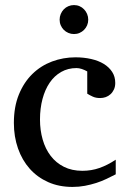

<svg xmlns="http://www.w3.org/2000/svg" viewBox="-20 -718 506 750"><path d="M432.1 -37.1Q415 -28.3 396.2 -19.3Q377.4 -10.3 356.2 -3.4Q335 3.4 311.8 7.8Q288.6 12.2 263.2 12.2Q210.4 12.2 168.2 -6.6Q126 -25.4 96.2 -58.8Q66.4 -92.3 50.3 -138.2Q34.2 -184.1 34.2 -237.8Q34.2 -300.8 53.7 -348.6Q73.2 -396.5 106.4 -429Q139.6 -461.4 183.3 -477.8Q227.1 -494.1 274.9 -494.1Q307.6 -494.1 336.2 -487.5Q364.7 -481 385.5 -468.3Q406.2 -455.6 418.2 -437Q430.2 -418.5 430.2 -394Q430.2 -379.4 425 -368.4Q419.9 -357.4 411.6 -349.9Q403.3 -342.3 392.8 -338.6Q382.3 -335 371.1 -335Q354.5 -335 342.3 -340.6Q330.1 -346.2 320.8 -352.1V-439Q310.5 -444.8 299.6 -448.5Q288.6 -452.1 278.8 -452.1Q245.6 -452.1 219 -437Q192.4 -421.9 174.1 -395Q155.8 -368.2 146 -331.3Q136.2 -294.4 136.2 -251Q136.2 -209.5 146.7 -172.9Q157.2 -136.2 178 -109.1Q198.7 -82 229.7 -66.4Q260.7 -50.8 301.8 -50.8Q336.9 -50.8 368.4 -61.8Q399.9 -72.8 432.1 -94.2ZM324.7 -641.1Q324.7 -629.4 320.3 -619.1Q315.9 -608.9 308.3 -601.3Q300.8 -593.8 290.8 -589.4Q280.8 -585 269 -585Q257.3 -585 247.1 -589.4Q236.8 -593.8 229.2 -601.3Q221.7 -608.9 217.3 -619.1Q212.9 -629.4 212.9 -641.1Q212.9 -652.8 217.3 -663.3Q221.7 -673.8 229.2 -681.6Q236.8 -689.5 247.1 -693.8Q257.3 -698.2 269 -698.2Q280.8 -698.2 290.8 -693.8Q300.8 -689.5 308.3 -681.6Q315.9 -673.8 320.3 -663.3Q324.7 -652.8 324.7 -641.1Z"/></svg>

Font: Charis SIL Eur
Style: Regular
Weight: 400
Foundry: SIL International
Version: Version 5.000